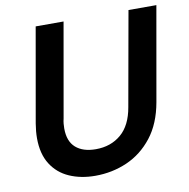

<svg xmlns="http://www.w3.org/2000/svg" viewBox="-80 -778 853 868"><g transform="rotate(-10 347.0 -344.0)"><path d="M289 12Q223 12 170.5 -11Q118 -34 88 -81.5Q58 -129 58 -201Q58 -232 64 -268L140 -700H268L192 -268Q189 -256 188 -244.5Q187 -233 187 -223Q187 -164 220 -135Q253 -106 312 -106Q381 -106 428 -146Q475 -186 489 -268L566 -700H694L618 -268Q601 -172 552.5 -110Q504 -48 435.5 -18Q367 12 289 12Z"/></g></svg>

Font: DeepMind Sans
Style: Bold Italic
Weight: 700
Italic angle: -10°
Designer: Jonny Pinhorn / Modifications: Colophon Foundry
Foundry: Colophon Foundry
Version: Version 1.002; ttfautohint (v1.8.2)